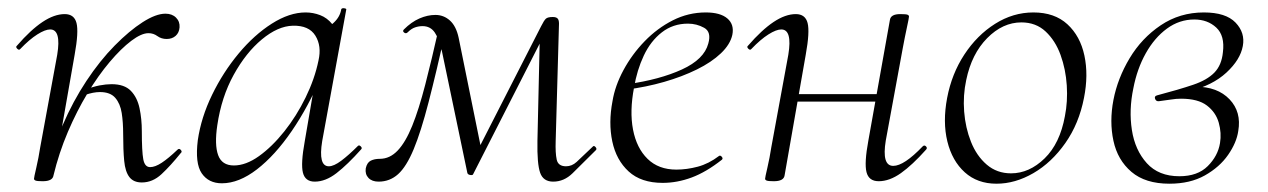

<svg xmlns="http://www.w3.org/2000/svg" viewBox="-20 -429 3058 463"><path d="M109 -6 96 -7Q106 -69 131 -127Q156 -185 188.5 -234Q221 -283 256.5 -319Q292 -355 324 -375.5Q356 -396 379 -396Q395 -396 404.5 -386.5Q414 -377 413 -363Q412 -350 403.5 -342.5Q395 -335 382 -335Q369 -335 359.5 -342Q350 -349 338 -349Q321 -349 296.5 -330.5Q272 -312 244.5 -279.5Q217 -247 191 -204Q165 -161 143.5 -110.5Q122 -60 109 -6ZM83 8Q70 8 66 6.5Q62 5 62 2Q62 -1 67.5 -24.5Q73 -48 77 -74L118 -297Q128 -358 101 -358Q89 -358 70 -346Q51 -334 29 -311Q26 -307 21.5 -311.5Q17 -316 21 -319Q54 -357 82.5 -376Q111 -395 136 -395Q159 -395 164.5 -373.5Q170 -352 160 -297L109 -6Q107 8 83 8ZM322 11Q302 11 292 -2Q282 -15 279.5 -41Q277 -67 277 -106Q277 -134 273.5 -156.5Q270 -179 258 -193Q246 -207 221 -207Q205 -207 185 -200L184 -212Q204 -220 220 -223Q236 -226 249 -226Q280 -226 295.5 -210Q311 -194 316.5 -168Q322 -142 322 -113Q322 -64 325.5 -45Q329 -26 342 -26Q354 -26 370 -36.5Q386 -47 408 -68Q412 -72 416 -67.5Q420 -63 416 -60Q391 -29 369.5 -9Q348 11 322 11Z M515 13Q483 13 466.5 -11Q450 -35 457 -91Q465 -146 491.5 -200.5Q518 -255 555.5 -300Q593 -345 635.5 -372Q678 -399 717 -399Q735 -399 752 -392.5Q769 -386 781 -371Q793 -356 795 -332L757 -357Q768 -359 784 -373.5Q800 -388 803 -407Q805 -410 810.5 -409Q816 -408 815 -406L757 -89Q747 -28 773 -28Q785 -28 803 -41.5Q821 -55 843 -77Q846 -80 850 -76Q854 -72 851 -69Q818 -32 791.5 -11.5Q765 9 739 9Q716 9 710.5 -12.5Q705 -34 715 -89L739 -229L755 -246Q724 -172 683.5 -113Q643 -54 599.5 -20.5Q556 13 515 13ZM544 -30Q573 -30 604.5 -52.5Q636 -75 665.5 -112Q695 -149 717 -194Q739 -239 748 -283Q756 -318 740.5 -343Q725 -368 686 -367Q650 -366 611.5 -334Q573 -302 543.5 -248.5Q514 -195 504 -127Q497 -80 506 -55Q515 -30 544 -30Z M1314 9Q1290 9 1282.5 -12.5Q1275 -34 1276 -89L1282 -353L1309 -378L1121 -9Q1120 -6 1114 -7Q1108 -8 1107 -12L1046 -304Q1039 -335 1028.5 -350.5Q1018 -366 999 -366Q990 -366 981 -363Q972 -360 963 -351Q959 -347 954.5 -350.5Q950 -354 954 -358Q972 -376 991.5 -384.5Q1011 -393 1030 -393Q1050 -393 1065 -379.5Q1080 -366 1086 -338L1142 -62L1118 -39L1285 -366Q1292 -380 1296.5 -384Q1301 -388 1313 -388Q1321 -388 1324.5 -384.5Q1328 -381 1328 -372L1320 -89Q1319 -60 1322.5 -44Q1326 -28 1345 -28Q1359 -28 1370.5 -38.5Q1382 -49 1409 -75Q1412 -79 1416 -74.5Q1420 -70 1417 -67Q1381 -31 1360.5 -11Q1340 9 1314 9ZM893 9Q877 9 868.5 0Q860 -9 862 -23Q865 -37 874 -41.5Q883 -46 896 -46Q920 -46 939 -66Q958 -86 974 -125.5Q990 -165 1005.5 -225Q1021 -285 1039 -365L1056 -361Q1032 -254 1013.5 -182.5Q995 -111 977.5 -69Q960 -27 940 -9Q920 9 893 9Z M1578 12Q1526 12 1496 -15.5Q1466 -43 1456.5 -88Q1447 -133 1457 -185Q1463 -222 1483.5 -260Q1504 -298 1534.5 -329.5Q1565 -361 1602.5 -380Q1640 -399 1682 -399Q1717 -399 1734 -384.5Q1751 -370 1746 -345Q1741 -322 1718.5 -300.5Q1696 -279 1660.5 -261.5Q1625 -244 1581.5 -231.5Q1538 -219 1491 -213L1493 -226Q1571 -237 1624.5 -261.5Q1678 -286 1688 -324Q1696 -352 1678 -362Q1660 -372 1639 -372Q1603 -372 1576 -351Q1549 -330 1532.5 -295Q1516 -260 1509 -218Q1498 -161 1506.5 -116.5Q1515 -72 1541.5 -46Q1568 -20 1611 -20Q1636 -20 1662.5 -27Q1689 -34 1714 -53Q1717 -55 1720.5 -51Q1724 -47 1721 -44Q1683 -14 1648 -1Q1613 12 1578 12Z M1846 8Q1833 8 1829 6.5Q1825 5 1825 2Q1825 -1 1830.5 -24.5Q1836 -48 1840 -74L1881 -297Q1891 -358 1864 -358Q1852 -358 1833 -346Q1814 -334 1792 -311Q1789 -307 1784.5 -311.5Q1780 -316 1784 -319Q1817 -357 1845.5 -376Q1874 -395 1899 -395Q1922 -395 1927.5 -373.5Q1933 -352 1923 -297L1872 -6Q1870 8 1846 8ZM1881 -184 1885 -202H2115L2112 -184ZM2099 8Q2075 8 2069.5 -14Q2064 -36 2074 -90L2126 -381Q2128 -395 2151 -395Q2165 -395 2168.5 -393.5Q2172 -392 2172 -389Q2172 -386 2167 -363Q2162 -340 2157 -313L2116 -90Q2106 -29 2134 -29Q2160 -29 2205 -76Q2209 -80 2213 -76Q2217 -72 2213 -68Q2180 -31 2152.5 -11.5Q2125 8 2099 8Z M2383 14Q2337 14 2306.5 -13.5Q2276 -41 2264.5 -88Q2253 -135 2264 -193Q2275 -251 2305.5 -297.5Q2336 -344 2379.5 -371.5Q2423 -399 2472 -399Q2523 -399 2554 -370.5Q2585 -342 2595 -295Q2605 -248 2594 -193Q2582 -131 2549 -84Q2516 -37 2472 -11.5Q2428 14 2383 14ZM2418 -11Q2462 -11 2499 -47Q2536 -83 2548 -149Q2555 -184 2552.5 -223Q2550 -262 2537.5 -296.5Q2525 -331 2501.5 -353Q2478 -375 2443 -375Q2398 -375 2360.5 -337Q2323 -299 2310 -236Q2302 -199 2305 -160Q2308 -121 2321.5 -87Q2335 -53 2359.5 -32Q2384 -11 2418 -11Z M2800 14Q2742 14 2708.5 -14.5Q2675 -43 2665 -89.5Q2655 -136 2665 -188Q2675 -240 2704 -288.5Q2733 -337 2779 -368Q2825 -399 2883 -399Q2936 -399 2959.5 -374.5Q2983 -350 2977 -318Q2971 -285 2937.5 -254Q2904 -223 2848 -209L2863 -220Q2916 -220 2945 -189.5Q2974 -159 2966 -113Q2962 -85 2941.5 -55.5Q2921 -26 2885.5 -6Q2850 14 2800 14ZM2824 -4Q2868 -4 2892.5 -28.5Q2917 -53 2922 -84Q2926 -108 2919 -133Q2912 -158 2890.5 -174.5Q2869 -191 2828 -191Q2816 -191 2804 -189Q2792 -187 2775 -185Q2768 -184 2765.5 -190.5Q2763 -197 2770 -199Q2823 -213 2857 -224.5Q2891 -236 2908.5 -254Q2926 -272 2929 -303Q2934 -343 2913 -362.5Q2892 -382 2860 -382Q2824 -382 2794 -360Q2764 -338 2743 -300.5Q2722 -263 2713 -216Q2702 -164 2709.5 -115.5Q2717 -67 2745.5 -35.5Q2774 -4 2824 -4Z"/></svg>

Font: Cormorant Light
Style: Italic
Weight: 300
Italic angle: -10°
Designer: Christian Thalmann (Catharsis Fonts)
Foundry: Catharsis Fonts
Version: Version 4.000